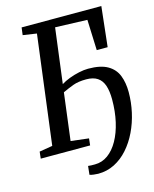

<svg xmlns="http://www.w3.org/2000/svg" viewBox="-132 -830 868 1083"><g transform="rotate(-15 302.0 -288.5)"><path d="M283.3 -694.6 242.3 -373.9Q262.4 -386.7 290.6 -397.5Q318.8 -408.2 348.4 -414.5Q378.1 -420.9 402.5 -420.9Q475.2 -420.9 515.9 -397.2Q556.7 -373.6 573.2 -331.5Q589.7 -289.3 589.7 -234.5Q589.7 -175.3 576.8 -117.5Q564 -59.6 539.4 -8.5Q514.8 42.6 480 81.9Q445.2 121.3 401 143.8Q356.7 166.3 304.8 166.3Q294.7 166.3 278.4 164.2Q262.2 162.2 255.2 159L260.5 108.8Q267.5 110 278.6 110.3Q289.7 110.5 300.5 110.5Q342.3 110.5 376.9 85.5Q411.4 60.4 436.4 15.7Q461.5 -29.1 475.1 -88.9Q488.7 -148.8 488.7 -218.5Q488.7 -266.7 477.8 -299.6Q466.9 -332.5 442.1 -349.1Q417.4 -365.8 376.3 -365.8Q329.7 -365.8 298.6 -354.1Q267.5 -342.4 236.3 -327.8L201.6 -52.4L306 -40L301.7 0H13.4L17.7 -40L94.6 -52.7L175.3 -687.3L95.1 -699.3L100.7 -743H566.2L540.6 -509.6H476.9L470.1 -688.1Z"/></g></svg>

Font: Merriweather 7pt Light
Style: Italic
Weight: 300
Italic angle: -7.8°
Designer: Eben Sorkin
Foundry: Eben Sorkin
Version: Version 2.200;gftools[0.9.31]